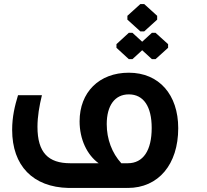

<svg xmlns="http://www.w3.org/2000/svg" viewBox="-20 -928 1020 948"><path d="M692 -773 756 -831V-850L692 -908H673L609 -850V-831L673 -773ZM634 -636 682 -680 730 -636H748L810 -692V-710L748 -766H730L682 -722L634 -766H616L555 -710V-692L616 -636ZM616 -569C469 -569 373 -472 373 -329C373 -240 410 -163 467 -122H327C219 -122 165 -174 165 -302C165 -352 174 -405 187 -458H69C53 -405 40 -352 40 -287C40 -109 143 -4 318 0H611V-1C613 0 613 0 611 0C762 0 860 -116 860 -295C860 -461 765 -569 616 -569ZM611 -122H579C533 -172 507 -241 507 -315C507 -407 547 -462 616 -462C689 -462 729 -402 729 -296C729 -185 687 -122 611 -122Z"/></svg>

Font: Hejaz SemiBold
Style: Regular
Weight: 600
Designer: Bandar Raffah (Arabic) and Santiago Orozco (Latin)
Foundry: Caramella and Typemade
Version: Version 1.010;hotconv 1.0.109;makeotfexe 2.5.65596